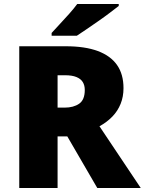

<svg xmlns="http://www.w3.org/2000/svg" viewBox="-20 -947 729 967"><path d="M311 -714Q408 -714 472.5 -690Q537 -666 569.5 -619.5Q602 -573 602 -503Q602 -460 587.5 -424Q573 -388 546 -360Q519 -332 481 -311L689 0H470L319 -260H270V0H77V-714ZM308 -568H270V-405H306Q350 -405 378.5 -424.5Q407 -444 407 -494Q407 -517 397 -533.5Q387 -550 365 -559Q343 -568 308 -568ZM578 -917Q560 -903 533 -882.5Q506 -862 475 -840.5Q444 -819 415.5 -799.5Q387 -780 367 -767H240V-781Q257 -800 281 -825.5Q305 -851 329 -878Q353 -905 369 -927H578Z"/></svg>

Font: Noto Sans Cham Black
Style: Regular
Weight: 900
Version: Version 2.002